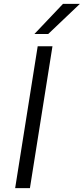

<svg xmlns="http://www.w3.org/2000/svg" viewBox="-20 -968 431 988"><path d="M58 0 174 -730H250L134 0ZM157 -793 304 -948H391L228 -793Z"/></svg>

Font: Sora Light
Style: Italic
Weight: 300
Designer: Jonathan Barnbrook, Juli√°n Moncada
Version: Version 1.000